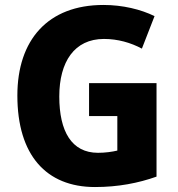

<svg xmlns="http://www.w3.org/2000/svg" viewBox="-20 -744 717 774"><path d="M339 -409V-276H453V-137C432 -132 404 -128 375 -128C269 -128 219 -214 219 -355C219 -495 280 -587 399 -587C455 -587 507 -572 552 -548L603 -679C548 -706 475 -724 397 -724C173 -724 50 -583 50 -359C50 -119 166 10 363 10C456 10 538 -6 611 -32V-409Z"/></svg>

Font: Noto Sans Myanmar SemiCondensed ExtraBold
Style: Regular
Weight: 800
Width: 4
Designer: Monotype Design Team
Foundry: Monotype Imaging Inc.
Version: Version 2.107